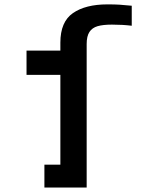

<svg xmlns="http://www.w3.org/2000/svg" viewBox="-20 -834 640 854"><path d="M177.5 -101.5H248.5V-501H98V-609H248.5V-644.5Q248.5 -737 304.5 -775.8Q360.5 -814.5 458 -814.5Q490.5 -814.5 511 -813.2Q531.5 -812 566 -808.5V-719.5Q526 -724.5 478 -724.5Q438 -724.5 414 -717.5Q390 -710.5 377.8 -691.8Q365.5 -673 365.5 -638.5V0H177.5Z"/></svg>

Font: JuliaMono ExtraBold
Style: Regular
Weight: 800
Monospace: yes
Designer: cormullion
Foundry: corm
Version: Version 0.055; ttfautohint (v1.8.4)